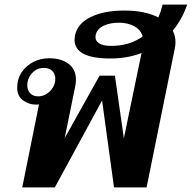

<svg xmlns="http://www.w3.org/2000/svg" viewBox="-20 -817 836 837"><path d="M733 -683Q745 -661 745 -633Q745 -620 742 -606L619 0H477L425 -379L219 0H77L150 -362Q145 -361 135 -361Q107 -361 81 -379Q55 -397 55 -435Q55 -473 74.5 -502Q94 -531 125.5 -547Q157 -563 193 -563Q248 -563 279.5 -538.5Q311 -514 311 -470Q311 -456 308 -441L262 -215L414 -487H481L520 -214L597 -586Q536 -562 461 -562Q305 -562 305 -644Q305 -649 307 -663Q318 -715 376 -743Q434 -771 522 -771Q612 -771 670 -741Q681 -765 689 -797H796Q774 -733 733 -683ZM465 -617Q545 -617 602 -658Q594 -687 565.5 -702.5Q537 -718 499 -718Q459 -718 431 -704.5Q403 -691 397 -664Q393 -642 410 -629.5Q427 -617 465 -617ZM221 -474Q221 -495 207.5 -508Q194 -521 171 -521Q141 -521 120 -498.5Q99 -476 99 -445Q99 -424 111.5 -410.5Q124 -397 146 -397Q176 -397 198.5 -420Q221 -443 221 -474Z"/></svg>

Font: Taviraj SemiBold
Style: Italic
Weight: 600
Italic angle: -12°
Designer: Katatrad Team
Foundry: CadsonDemak
Version: Version 1.001